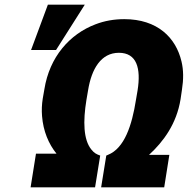

<svg xmlns="http://www.w3.org/2000/svg" viewBox="-20 -802 804 822"><path d="M113 -588H220L343 -782H185ZM163 -380C159 -355 158 -330 160 -305C165 -241 188 -186 222 -144H134L111 0H387L409 -136C392 -142 383 -147 371 -162C337 -204 335 -282 350 -374L357 -415C372 -508 413 -576 489 -576C566 -576 584 -509 569 -415L562 -374C545 -266 513 -167 442 -139L435 -136L413 0H683L705 -139H618C680 -196 736 -272 753 -377L759 -418C766 -462 766 -502 757 -539C733 -641 654 -720 512 -720C469 -720 428 -713 389 -698C278 -656 192 -558 170 -420Z"/></svg>

Font: Asimov Pro
Style: UltObl
Weight: 900
Designer: Google
Version: Version 2.000980; 2014